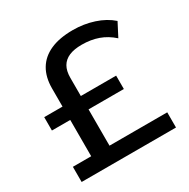

<svg xmlns="http://www.w3.org/2000/svg" viewBox="-161 -861 993 1008"><g transform="rotate(-30 335.5 -357.0)"><path d="M51 0V-92H162V-312H51V-393H162V-503Q162 -571 190 -618Q218 -665 273 -689.5Q328 -714 409 -714Q475 -714 535 -694.5Q595 -675 637 -638L595 -557Q556 -592 511 -608Q466 -624 411 -624Q365 -624 334.5 -611Q304 -598 288.5 -571.5Q273 -545 273 -503V-393H487V-312H273V-92H623V0Z"/></g></svg>

Font: Nunito Sans 10pt SemiExpanded SemiBold
Style: Regular
Weight: 600
Width: 6
Designer: Vernon Adams
Foundry: Vernon Adams
Version: Version 3.101;gftools[0.9.27]